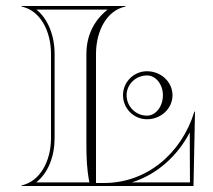

<svg xmlns="http://www.w3.org/2000/svg" viewBox="-20 -620 710 640"><path d="M390 -302.5C390 -258.3 425.8 -222.5 470 -222.5C516.9 -222.5 555 -258.3 555 -302.5C555 -346.7 516.9 -382.5 470 -382.5C425.8 -382.5 390 -346.7 390 -302.5ZM402 -302.5C402 -338.9 432.5 -368.5 470 -368.5C499.3 -368.5 523 -338.9 523 -302.5C523 -265 499.3 -234.5 470 -234.5C432.5 -234.5 402 -265 402 -302.5ZM419.4 -12C502.2 -38 570.6 -98.5 612.5 -178.5L613.2 -12ZM300 -10V-440C300 -517.8 336.7 -585.7 398 -598V-600H52V-598C113.3 -585.7 150 -517.8 150 -440V-160C150 -82.9 113.7 -15.5 52 -2V0H625L630 -248H628C584.5 -106.7 467.8 -10 327 -10ZM268 -140C268 -94.7 269.2 -56.2 278 -12L100.6 -12C141.2 -43.8 162 -99.7 162 -160V-440C162 -500.9 140.1 -557.4 101.3 -588H338.7C292 -551.2 268 -499.8 268 -440Z"/></svg>

Font: Sortefax
Style: Medium
Weight: 500
Designer: gluk
Foundry: gluk
Version: Version 0.261